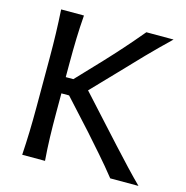

<svg xmlns="http://www.w3.org/2000/svg" viewBox="-110 -860 936 965"><g transform="rotate(15 358.0 -378.0)"><path d="M90.3 0Q94.2 -62.5 95.9 -120.8Q97.7 -179.2 97.7 -249.5V-503.9Q97.7 -575.2 95.9 -634Q94.2 -692.9 90.3 -756.3H209Q204.1 -692.9 202.4 -634Q200.7 -575.2 200.7 -503.9V-433.6H240.2L361.8 -562Q404.3 -607.4 444.3 -652.3Q484.4 -697.3 533.7 -756.3H675.3Q613.3 -696.8 557.1 -639.2Q501 -581.5 446.8 -523.9L326.2 -398.4L460.4 -251Q496.6 -211.4 538.3 -165.5Q580.1 -119.6 621.1 -76.2Q662.1 -32.7 695.3 0H548.3Q504.4 -55.2 462.9 -102.3Q421.4 -149.4 380.9 -195.3L240.7 -349.1H200.7V-249.5Q200.7 -179.2 202.4 -120.8Q204.1 -62.5 209 0Z"/></g></svg>

Font: Pinar-DS2-FD Medium
Style: Regular
Weight: 500
Designer: Amin Abedi
Version: Version 3.000